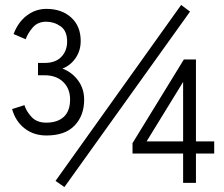

<svg xmlns="http://www.w3.org/2000/svg" viewBox="-20 -741 907 778"><path d="M168 -192Q117 -192 80 -220.5Q43 -249 29 -299L79 -315Q86 -291 107.5 -267.5Q129 -244 167 -244Q213 -244 238.5 -267.5Q264 -291 264 -338Q264 -382 236 -409Q208 -436 161 -436H134V-486H161Q205 -486 228.5 -510.5Q252 -535 252 -573Q252 -616 225.5 -634.5Q199 -653 167 -653Q133 -653 113 -630Q93 -607 84 -582L35 -603Q53 -651 88.5 -678Q124 -705 168 -705Q230 -705 268.5 -670Q307 -635 307 -575Q307 -536 286.5 -506Q266 -476 233 -463Q271 -449 296 -415.5Q321 -382 321 -337Q321 -273 282.5 -232.5Q244 -192 168 -192ZM241 17 205 -8 714 -721 750 -694ZM722 0V-119H517V-161L725 -500H774V-168H848V-119H774V0ZM574 -168H722V-409Z"/></svg>

Font: Zen Kaku Gothic New
Style: Regular
Weight: 400
Designer: Yoshimichi Ohira
Foundry: Positype
Version: Version 1.001